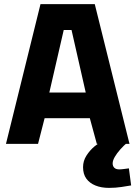

<svg xmlns="http://www.w3.org/2000/svg" viewBox="-20 -700 658 934"><path d="M9 0 177 -680H441L610 0H451L417 -125H197L165 0ZM220 -250H397L328 -554H290ZM510 214Q473 214 444.5 202.5Q416 191 400 169Q384 147 384 113Q384 83 400.5 57Q417 31 440.5 11.5Q464 -8 487 -20L601 -8Q582 8 565.5 26.5Q549 45 538.5 63Q528 81 528 95Q528 108 536 116Q544 124 560 124Q570 124 584 122Q598 120 607 119L618 202Q601 205 571.5 209.5Q542 214 510 214Z"/></svg>

Font: Cairo ExtraBold
Style: Regular
Weight: 800
Designer: Mohamed Gaber, Accademia di Belle Arti di Urbino
Foundry: Kief Type Foundry, Accademia di Belle Arti di Urbino
Version: Version 3.117